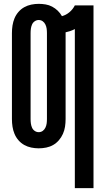

<svg xmlns="http://www.w3.org/2000/svg" viewBox="-20 -763 540 998"><path d="M369 215V-612Q358 -606 346 -602Q334 -598 321 -595V-144Q321 -124 318 -104.5Q315 -85 307 -67Q299 -49 286 -34Q273 -19 256.5 -9.5Q240 0 220.5 4Q201 8 181 8Q162 8 142.5 4Q123 0 106 -9.5Q89 -19 76 -34Q63 -49 55.5 -67Q48 -85 45 -104.5Q42 -124 42 -144V-591Q42 -611 45 -630.5Q48 -650 55.5 -668Q63 -686 76 -701Q89 -716 106 -725.5Q123 -735 142.5 -739Q162 -743 181 -743Q199 -743 217 -740Q235 -737 251 -728.5Q267 -720 280 -707.5Q293 -695 302 -679Q324 -685 341.5 -700Q359 -715 369 -735H466V215ZM181 -76Q193 -76 202 -82.5Q211 -89 216 -99.5Q221 -110 222.5 -121Q224 -132 224 -144V-591Q224 -603 222.5 -614Q221 -625 216 -635.5Q211 -646 202 -652.5Q193 -659 181 -659Q170 -659 160.5 -652.5Q151 -646 146.5 -635.5Q142 -625 140.5 -614Q139 -603 139 -591V-144Q139 -132 140.5 -121Q142 -110 146.5 -99.5Q151 -89 160.5 -82.5Q170 -76 181 -76Z"/></svg>

Font: Moesevka
Style: Bold
Weight: 700
Monospace: yes
Designer: Belleve Invis
Foundry: Belleve Invis
Version: Version 32.5.0; ttfautohint (v1.8.4)